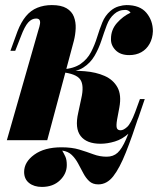

<svg xmlns="http://www.w3.org/2000/svg" viewBox="-20 -552 645 756"><path d="M225 41Q232 53 237.5 65Q243 77 243 98Q243 132 216 158Q189 184 145 184Q114 184 94.5 168.5Q75 153 75 125Q75 86 115 57Q155 28 222 28Q263 28 292.5 37Q322 46 347.5 55.5Q373 65 400 65Q426 65 443 49.5Q460 34 476.5 -4Q493 -42 516 -111L529 -102Q500 -13 475.5 48.5Q451 110 426 142Q401 174 367 174Q345 174 331.5 161.5Q318 149 308 130Q298 111 287.5 91.5Q277 72 262.5 58Q248 44 225 41ZM441 -81Q437 -57 440 -48Q443 -39 455 -39Q466 -39 480.5 -52Q495 -65 512 -110L531 -162H550L525 -89Q511 -49 486.5 -26.5Q462 -4 432.5 5Q403 14 376 14Q321 14 297.5 -16.5Q274 -47 288 -108L300 -164Q312 -216 296 -239Q280 -262 222 -268V-272Q270 -275 314 -271.5Q358 -268 392 -253Q426 -238 442.5 -208Q459 -178 450 -129ZM474 -513Q460 -513 449.5 -509Q439 -505 430 -497Q411 -481 400.5 -453Q390 -425 379.5 -393Q369 -361 352.5 -332.5Q336 -304 308 -286Q280 -268 234 -269L224 -268L226 -279Q271 -282 297.5 -300.5Q324 -319 338.5 -347Q353 -375 362.5 -406Q372 -437 383 -464Q394 -491 415 -509Q430 -522 447.5 -527Q465 -532 478 -532Q531 -532 556.5 -501.5Q582 -471 582 -429Q581 -401 569 -379.5Q557 -358 536.5 -346.5Q516 -335 489 -335Q454 -335 435 -354.5Q416 -374 417 -399Q417 -435 440.5 -461.5Q464 -488 494 -502Q491 -507 485.5 -510Q480 -513 474 -513ZM166 0H7L131 -433Q136 -448 137.5 -458Q139 -468 135.5 -473.5Q132 -479 122 -479Q105 -479 91 -463.5Q77 -448 62 -408L40 -352H21L49 -429Q63 -465 82 -488Q101 -511 127 -521.5Q153 -532 184 -532Q221 -532 242 -519.5Q263 -507 271 -486Q279 -465 278 -440.5Q277 -416 271 -392Z"/></svg>

Font: Playfair Display ExtraBold
Style: Italic
Weight: 800
Italic angle: -14°
Designer: Claus Eggers Sørensen
Foundry: Claus Eggers Sørensen
Version: Version 1.203